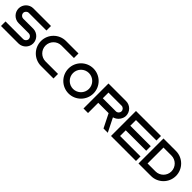

<svg xmlns="http://www.w3.org/2000/svg" viewBox="585 -3015 5431 5431"><g transform="rotate(45 3300.0 -300.0)"><path d="M0 -504.6C0.2 -341.7 132.5 -209.3 295.4 -209H701.7C701.9 -209 702.2 -209 702.5 -209C759.4 -209 811 -163.1 817.6 -106.5C817.9 -103.4 818.2 -98.4 818.2 -95.3C818.2 -32.6 767.3 18.4 704.6 18.5H0V200H704.6C864.2 196.5 993.7 64.2 993.7 -95.5C993.7 -255.1 864.2 -387.5 704.6 -391H298.3C298.1 -391 297.8 -391 297.5 -391C240.6 -391 189 -436.9 182.4 -493.5C182.1 -496.6 181.8 -501.6 181.8 -504.7C181.8 -567.4 232.7 -618.4 295.4 -618.5H1000V-800H295.4C132.5 -799.8 0.2 -667.5 0 -504.6Z M1100 -300C1100 -24 1324 200 1600 200H2100V18.2H1600C1424.4 18.2 1281.8 -124.4 1281.8 -300C1281.8 -475.6 1424.4 -618.2 1600 -618.2H2100V-800H1600C1324 -800 1100 -576 1100 -300Z M2700 -800C2424 -800 2200 -576 2200 -300C2200 -24 2424 200 2700 200C2976 200 3200 -24 3200 -300C3200 -576 2976 -800 2700 -800ZM2700 18.2C2524.4 18.2 2381.8 -124.4 2381.8 -300C2381.8 -475.6 2524.4 -618.2 2700 -618.2C2875.6 -618.2 3018.2 -475.6 3018.2 -300C3018 -124.6 2875.4 18 2700 18.2Z M4004.6 -800H3300V200H3481.8V-209H3896.2L4100.8 200H4272.2L4066.2 -211.4L4112.5 -229.6C4216 -270.2 4300 -393.4 4300 -504.6C4300 -667.7 4167.7 -800 4004.6 -800ZM4004.6 -391H3481.8V-618.2H4004.6C4067.3 -618.2 4118.2 -567.3 4118.2 -504.6C4118.2 -441.9 4067.3 -391 4004.6 -391Z M5400 200V18.2H4581.8V-209H5400V-391H4581.8V-618.2H5400V-800H4400V200Z M6000 -800H5500V200H6000C6276 200 6500 -24 6500 -300C6500 -576 6276 -800 6000 -800ZM6000 18.2H5681.8V-618.2H6000C6175.6 -618.2 6318.2 -475.6 6318.2 -300C6318.2 -124.4 6175.6 18.2 6000 18.2Z"/></g></svg>

Font: Kubos
Style: Light
Weight: 300
Version: Version 001.000